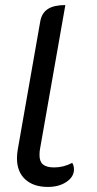

<svg xmlns="http://www.w3.org/2000/svg" viewBox="-20 -729 382 758"><path d="M47 -104Q47 -120 50 -138L139 -645Q145 -678 169 -693.5Q193 -709 238 -709L138 -141Q136 -132 136 -116Q136 -91 150 -79.5Q164 -68 194 -68Q231 -68 265 -86Q272 -76 272 -60Q272 -31 242.5 -11Q213 9 169 9Q112 9 79.5 -21Q47 -51 47 -104Z"/></svg>

Font: K2D
Style: Italic
Weight: 400
Italic angle: -10°
Designer: Katatrad Aksorn Co.,Ltd.
Foundry: Cadson Demak Co.,Ltd.
Version: Version 1.000; ttfautohint (v1.6)